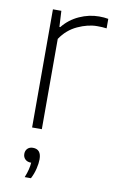

<svg xmlns="http://www.w3.org/2000/svg" viewBox="-88 -592 517 865"><g transform="rotate(10 171.0 -159.5)"><path d="M83 0V-540.5H121.5L125.5 -467.5H129.5Q159.5 -505 203.8 -525Q248 -545 294 -545Q317 -545 336 -541.5V-498Q325.5 -499.5 315.2 -500Q305 -500.5 292.5 -500.5Q250.5 -500.5 203.8 -479Q157 -457.5 127.5 -413V0ZM89 226Q97.5 205 101.5 188.2Q105.5 171.5 106.5 157H105Q88.5 157 78.8 147.5Q69 138 69 123Q69 108 78.2 98.8Q87.5 89.5 103 89.5Q141 89.5 141 135.5Q141 154 135.2 178.5Q129.5 203 117.5 226Z"/></g></svg>

Font: Encode Sans XLt
Style: Regular
Weight: 200
Designer: Multiple Designers
Foundry: Impallari Type
Version: Version 3.002; ttfautohint (v1.8.3) -l 8 -r 50 -G 200 -x 14 